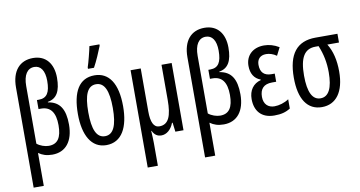

<svg xmlns="http://www.w3.org/2000/svg" viewBox="-92 -1025 2830 1510"><g transform="rotate(-10 1323.5 -270.0)"><path d="M236 -765C129 -765 65 -691 65 -560V240H146V-23C178 -1 209 10 256 10C362 10 425 -67 425 -201C425 -323 385 -387 292 -401V-405C364 -417 396 -472 396 -580C396 -689 341 -765 236 -765ZM234 -694C285 -694 316 -651 316 -569C316 -476 290 -434 225 -434H210V-362H230C306 -362 343 -311 343 -210C343 -111 311 -63 240 -63C210 -63 171 -76 146 -97V-557C146 -645 178 -694 234 -694Z M648 -606H696C723 -655 751 -721 770 -769V-780H690C685 -751 659 -648 648 -618ZM869 -269C869 -452 803 -547 689 -547C565 -547 508 -446 508 -269C508 -101 568 10 687 10C812 10 869 -102 869 -269ZM591 -269C591 -407 620 -476 689 -476C756 -476 787 -407 787 -269C787 -130 756 -61 689 -61C621 -61 591 -132 591 -269Z M1304 -537H1223V-257C1223 -129 1197 -63 1123 -63C1078 -63 1057 -108 1057 -194V-537H976V240H1057V58C1057 31 1055 -3 1053 -39H1056C1071 -6 1094 10 1127 10C1167 10 1205 -20 1225 -73H1230L1239 0H1304Z M1605 -765C1498 -765 1434 -691 1434 -560V240H1515V-23C1547 -1 1578 10 1625 10C1731 10 1794 -67 1794 -201C1794 -323 1754 -387 1661 -401V-405C1733 -417 1765 -472 1765 -580C1765 -689 1710 -765 1605 -765ZM1603 -694C1654 -694 1685 -651 1685 -569C1685 -476 1659 -434 1594 -434H1579V-362H1599C1675 -362 1712 -311 1712 -210C1712 -111 1680 -63 1609 -63C1579 -63 1540 -76 1515 -97V-557C1515 -645 1547 -694 1603 -694Z M2088 -314H2062C2004 -314 1974 -344 1974 -404C1974 -448 1999 -477 2047 -477C2074 -477 2103 -468 2130 -449L2162 -512C2122 -536 2083 -547 2042 -547C1953 -547 1895 -492 1895 -410C1895 -349 1920 -306 1971 -287V-283C1909 -267 1874 -217 1874 -148C1874 -55 1924 10 2029 10C2084 10 2121 0 2157 -23V-97C2123 -74 2079 -61 2042 -61C1992 -61 1957 -92 1957 -151C1957 -214 1988 -249 2055 -249H2088Z M2590 -243C2590 -333 2572 -408 2535 -467H2628V-537H2453C2303 -537 2230 -444 2230 -255C2230 -85 2293 10 2409 10C2522 10 2590 -80 2590 -243ZM2312 -258C2312 -402 2352 -467 2440 -467H2465C2494 -398 2508 -328 2508 -251C2508 -126 2475 -60 2410 -60C2346 -60 2312 -124 2312 -258Z"/></g></svg>

Font: Noto Sans UI Condensed
Style: Regular
Weight: 400
Width: 3
Designer: Monotype Design Team
Foundry: Monotype Imaging Inc.
Version: Version 1.901